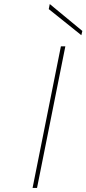

<svg xmlns="http://www.w3.org/2000/svg" viewBox="-20 -929 427 949"><path d="M281 -700H303L163 0H141ZM226 -909 387 -776 382 -755 221 -884Z"/></svg>

Font: Albert Sans Thin
Style: Italic
Weight: 250
Italic angle: -11.25°
Designer: Andreas Rasmussen
Foundry: a.Foundry
Version: Version 1.025